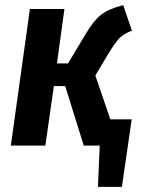

<svg xmlns="http://www.w3.org/2000/svg" viewBox="-20 -565 555 745"><path d="M408 -102H491L453 160H360L367 0H305L233 -231H189L156 0H22L96 -530H230L201 -319H244L313 -434Q343 -485 372.5 -508Q402 -531 458 -545L492 -446Q460 -434 443.5 -417Q427 -400 402 -359L350 -272Z"/></svg>

Font: Fira Sans Condensed SemiBold
Style: Italic
Weight: 600
Width: 3
Italic angle: -8°
Designer: bBox Type GmbH & Carrois Corporate GbR & Edenspiekermann AG
Foundry: bBox Type GmbH & Carrois Corporate GbR & Edenspiekermann AG
Version: Version 4.301